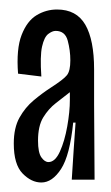

<svg xmlns="http://www.w3.org/2000/svg" viewBox="-20 -684 234 404"><path d="M67 -300Q46 -300 27.5 -319Q9 -338 9 -382Q9 -415 21 -436.5Q33 -458 51 -473Q69 -488 86 -499Q114 -517 121 -526Q128 -535 128 -557Q128 -578 122.5 -598.5Q117 -619 97 -619Q90 -619 81.5 -612.5Q73 -606 68.5 -586Q64 -566 67 -523L18 -529Q14 -581 25.5 -610.5Q37 -640 57 -652Q77 -664 100 -664Q141 -664 159.5 -632Q178 -600 178 -538V-465Q178 -425 178.5 -385.5Q179 -346 179 -306H131Q133 -341 135 -368.5Q137 -396 139 -426H134Q127 -357 108.5 -328.5Q90 -300 67 -300ZM82 -343Q96 -343 106 -365Q116 -387 121.5 -418Q127 -449 127 -474V-490Q113 -479 97.5 -467Q82 -455 71 -437Q60 -419 60 -388Q60 -363 67 -353Q74 -343 82 -343Z"/></svg>

Font: Bricolage Grotesque 48pt Condensed ExtraLight
Style: Regular
Weight: 200
Width: 3
Designer: Mathieu Triay
Foundry: Atelier Triay
Version: Version 1.000; ttfautohint (v1.8.4.7-5d5b);gftools[0.9.32]